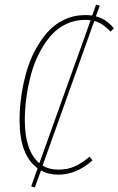

<svg xmlns="http://www.w3.org/2000/svg" viewBox="-20 -757 520 843"><path d="M400.9 -685.1Q444.3 -675.3 480 -632.8L465.8 -618.2Q428.7 -656.7 394 -665L167 -29.8Q195.8 -12.2 235.8 -12.2Q277.3 -12.2 309.6 -27.1Q341.8 -42 373 -68.8L386.2 -53.2Q316.4 9.8 235.8 9.8Q190.9 9.8 160.2 -8.8L132.8 65.9L117.2 61L145 -18.1Q65.9 -75.7 65.9 -229Q65.9 -279.3 73 -331.3Q80.1 -383.3 94.5 -435.8Q108.9 -488.3 132.8 -533.7Q156.7 -579.1 187.5 -614.5Q218.3 -649.9 261.5 -670.4Q304.7 -690.9 355 -690.9Q367.2 -690.9 384.8 -689L401.9 -736.8L418 -731.9ZM152.8 -40 377.9 -668Q362.3 -669.9 354 -669.9Q307.6 -669.9 267.8 -650.1Q228 -630.4 199.7 -596.4Q171.4 -562.5 149.7 -518.8Q127.9 -475.1 115 -425.3Q102.1 -375.5 95.5 -326.4Q88.9 -277.3 88.9 -230Q88.9 -94.7 152.8 -40Z"/></svg>

Font: Fira Sans Compressed Thin
Style: Italic
Weight: 100
Width: 3
Italic angle: -8°
Designer: Carrois Corporate & Edenspiekermann AG
Foundry: Carrois Corporate GbR & Edenspiekermann AG
Version: Version 4.203;PS 004.203;hotconv 1.0.88;makeotf.lib2.5.64775